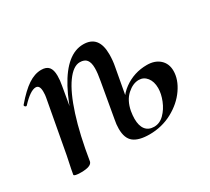

<svg xmlns="http://www.w3.org/2000/svg" viewBox="-90 -548 779 711"><g transform="rotate(-30 299.5 -193.0)"><path d="M282 -62Q282 -81 286 -100L312 -248Q318 -280 318 -301Q318 -325 309 -336.5Q300 -348 280 -348Q252 -348 223.5 -308.5Q195 -269 170.5 -192.5Q146 -116 129 -10L113 -11Q141 -191 197 -295Q253 -399 324 -399Q390 -399 390 -319Q390 -292 385 -267L354 -97Q351 -79 351 -65Q351 -35 363.5 -19Q376 -3 400 -3Q424 -3 443 -22Q462 -41 473 -68.5Q484 -96 484 -120Q484 -148 470.5 -165Q457 -182 436 -182Q411 -182 386.5 -160Q362 -138 354 -97L339 -98Q348 -152 391.5 -183.5Q435 -215 490 -215Q524 -215 544.5 -196.5Q565 -178 565 -147Q565 -110 539 -72.5Q513 -35 468.5 -11Q424 13 371 13Q326 13 304 -4Q282 -21 282 -62ZM51 1 55 -21Q65 -68 66 -74L107 -297Q109 -306 109 -321Q109 -349 92 -349Q69 -349 30 -307Q29 -306 27 -306Q24 -306 21.5 -309.5Q19 -313 22 -316Q57 -357 85.5 -376Q114 -395 142 -395Q164 -395 174 -383Q184 -371 184 -346Q184 -326 180 -306L129 -10Q124 8 81 8Q51 8 51 1Z"/></g></svg>

Font: Cormorant Garamond SemiBold
Style: Italic
Weight: 600
Italic angle: -10°
Designer: Christian Thalmann (Catharsis Fonts)
Foundry: Catharsis Fonts
Version: Version 4.000